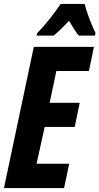

<svg xmlns="http://www.w3.org/2000/svg" viewBox="-24 -951 503 971"><path d="M247 -771Q279 -796 325 -846Q352 -799 374 -771H456L459 -784Q444 -814 427.5 -858Q411 -902 404 -931H283Q256 -892 226 -854Q196 -816 163 -782L161 -771ZM300 0 326 -123H161L202 -309H354L379 -431H227L261 -592H426L451 -714H147L-4 0Z"/></svg>

Font: Noto Sans UI Condensed ExtraBold
Style: Italic
Weight: 800
Width: 3
Designer: Monotype Design Team
Foundry: Monotype Imaging Inc.
Version: 1.001